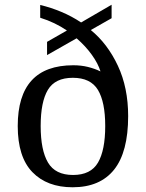

<svg xmlns="http://www.w3.org/2000/svg" viewBox="-20 -782 617 812"><path d="M287 10Q179 10 117 -54Q55 -118 55 -249Q55 -506 290 -506Q323 -506 351.5 -499Q380 -492 405 -480Q395 -513 368.5 -550Q342 -587 304 -620L179 -549V-605L263 -653Q238 -670 210 -683.5Q182 -697 150 -707V-761Q196 -750 240 -731.5Q284 -713 323 -687L452 -762V-705L364 -655Q435 -597 478.5 -504Q522 -411 522 -291Q522 -139 462.5 -64.5Q403 10 287 10ZM289 -42Q364 -42 394.5 -94.5Q425 -147 425 -249Q425 -351 394 -402Q363 -453 288 -453Q213 -453 182.5 -402Q152 -351 152 -249Q152 -147 183 -94.5Q214 -42 289 -42Z"/></svg>

Font: Noto Serif Old Uyghur
Style: Regular
Weight: 400
Designer: Lewis McGuffie
Foundry: Google LLC
Version: Version 1.003; ttfautohint (v1.8.4.7-5d5b)